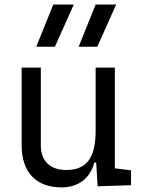

<svg xmlns="http://www.w3.org/2000/svg" viewBox="-20 -815 626 845"><path d="M250.5 9.8C324.2 9.8 377 -29.8 395 -99.6H403.3L409.7 4.9L556.6 0V-65.4L485.4 -74.2V-517.6H400.9V-239.3C400.9 -114.7 356.9 -66.9 271.5 -66.9C200.7 -66.9 159.7 -106 159.7 -175.8V-517.6H75.2V-175.8C75.2 -57.6 138.7 9.8 250.5 9.8ZM139.6 -609.4H221.7L304.7 -794.9H214.4ZM326.2 -609.4H408.2L491.2 -794.9H400.9Z"/></svg>

Font: Cascadia Code SemiLight
Style: Regular
Weight: 350
Monospace: yes
Designer: Aaron Bell
Foundry: Saja Typeworks
Version: Version 2404.023